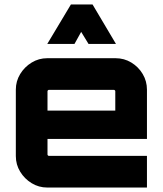

<svg xmlns="http://www.w3.org/2000/svg" viewBox="-20 -841 732 861"><path d="M192 0Q154 0 122 -19.5Q90 -39 70.5 -71Q51 -103 51 -141V-439Q51 -477 70.5 -509Q90 -541 122 -560.5Q154 -580 192 -580H498Q537 -580 569 -560.5Q601 -541 620 -509Q639 -477 639 -439V-218H193V-148Q193 -146 195 -144Q197 -142 199 -142H639V0H192ZM193 -345H497V-432Q497 -434 495 -436Q493 -438 491 -438H199Q197 -438 195 -436Q193 -434 193 -432ZM192 -644 298 -821H395L500 -644H377L344 -698L314 -644Z"/></svg>

Font: Orbitron ExtraBold
Style: Regular
Weight: 800
Designer: Matt McInerney
Foundry: The League of Moveable Type
Version: Version 2.001